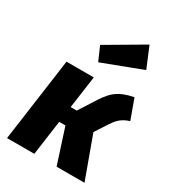

<svg xmlns="http://www.w3.org/2000/svg" viewBox="-201 -957 963 1067"><g transform="rotate(30 280.0 -423.0)"><path d="M440 -846 203 -707 242 -618 495 -714ZM514 -551C421 -532 387 -502 344 -437L273 -326H234L263 -533H88L14 0H189L220 -223H260L332 0H511L413 -269L456 -335C486 -382 506 -407 560 -424Z"/></g></svg>

Font: Fira Sans ExtraBold
Style: Italic
Weight: 800
Italic angle: -8°
Designer: bBox Type GmbH & Carrois Corporate GbR & Edenspiekermann AG
Foundry: bBox Type GmbH & Carrois Corporate GbR & Edenspiekermann AG
Version: Version 4.301;PS 004.301;hotconv 1.0.88;makeotf.lib2.5.64775